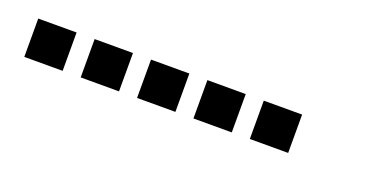

<svg xmlns="http://www.w3.org/2000/svg" viewBox="-19 -110 638 320"><g transform="rotate(20 300.0 50.0)"><path d="M17 16Q16 16 16 16Q16 16 16 17V83Q16 84 16 84Q16 84 17 84H83Q84 84 84 84Q84 84 84 83V17Q84 16 84 16Q84 16 83 16ZM117 16Q116 16 116 16Q116 16 116 17V83Q116 84 116 84Q116 84 117 84H183Q184 84 184 84Q184 84 184 83V17Q184 16 184 16Q184 16 183 16ZM217 16Q216 16 216 16Q216 16 216 17V83Q216 84 216 84Q216 84 217 84H283Q284 84 284 84Q284 84 284 83V17Q284 16 284 16Q284 16 283 16ZM317 16Q316 16 316 16Q316 16 316 17V83Q316 84 316 84Q316 84 317 84H383Q384 84 384 84Q384 84 384 83V17Q384 16 384 16Q384 16 383 16ZM417 16Q416 16 416 16Q416 16 416 17V83Q416 84 416 84Q416 84 417 84H483Q484 84 484 84Q484 84 484 83V17Q484 16 484 16Q484 16 483 16Z"/></g></svg>

Font: Doto Black SemiBold
Style: Regular
Weight: 600
Monospace: yes
Version: Version 1.000